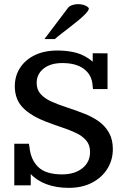

<svg xmlns="http://www.w3.org/2000/svg" viewBox="-20 -886 604 918"><path d="M308.6 12.2Q248.5 12.2 201.4 -5.6Q154.3 -23.4 127 -54.2V0Q114.3 0 98.1 0Q82 0 68.6 0Q55.2 0 48.3 0V-198.7H118.7Q119.1 -194.3 119.6 -189.9Q120.1 -185.5 121.1 -181.6Q127 -122.1 163.1 -87.2Q199.2 -52.2 276.9 -52.2Q336.4 -52.2 373.5 -81.3Q410.6 -110.4 410.6 -159.7Q410.6 -192.4 392.6 -213.9Q374.5 -235.4 344 -250Q313.5 -264.6 275.6 -277.1Q237.8 -289.6 198.7 -304.7Q125 -333.5 87.9 -372.8Q50.8 -412.1 50.8 -473.6Q50.8 -522 75.4 -560.8Q100.1 -599.6 146 -622.1Q191.9 -644.5 255.4 -644.5Q302.2 -644.5 343.8 -633.8Q385.3 -623 423.3 -591.3Q423.3 -601.6 423.3 -616.5Q423.3 -631.3 423.3 -631.3Q429.7 -631.3 441.9 -631.3Q454.1 -631.3 468 -631.1Q481.9 -630.9 494.1 -630.9V-460H424.8Q423.8 -465.3 423.3 -470.7Q422.9 -476.1 422.4 -481Q418 -529.3 380.6 -556.9Q343.3 -584.5 278.3 -584.5Q221.2 -584.5 188.2 -557.9Q155.3 -531.2 155.3 -489.7Q155.3 -457.5 174.1 -436.5Q192.9 -415.5 225.1 -400.9Q257.3 -386.2 298.1 -373Q338.9 -359.9 382.3 -342.8Q421.9 -327.6 452.9 -305.2Q483.9 -282.7 501.7 -250.5Q519.5 -218.3 519.5 -172.9Q519.5 -121.6 493.7 -79.6Q467.8 -37.6 420.4 -12.7Q373 12.2 308.6 12.2ZM192.4 -699.2 305.7 -849.1Q312 -857.4 325.7 -861.8Q339.4 -866.2 353.5 -866.2Q366.7 -866.2 378.4 -862.8Q390.1 -859.4 397.5 -854.2Q404.8 -849.1 404.8 -844.7Q403.8 -835.9 390.4 -821.5Q377 -807.1 356.4 -790Q335.9 -772.9 313.7 -755.9Q291.5 -738.8 272.2 -723.9Q252.9 -709 242.2 -699.2Z"/></svg>

Font: Kameron Medium
Style: Regular
Weight: 500
Designer: Vernon Adams
Foundry: Vernon Adams
Version: Version 1.100